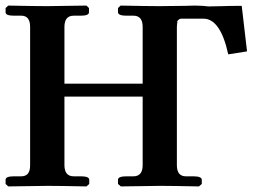

<svg xmlns="http://www.w3.org/2000/svg" viewBox="-20 -667 905 688"><path d="M491.2 -75.2V-320.8H210.9V-75.2Q210.9 -35.2 244.1 -35.2H270Q299.8 -35.2 299.8 -22.9V-7.8L290 1Q189.9 -1 150.9 -1Q150.9 -1 9.8 1L0 -7.8V-22.9Q0 -35.2 29.8 -35.2H56.2Q88.4 -35.2 87.9 -75.2V-570.8Q87.9 -610.8 56.2 -610.8H29.8Q0 -610.8 0 -623V-638.2L9.8 -647Q108.9 -645 147.9 -645Q147.9 -645 290 -647L298.8 -638.2V-623Q298.8 -610.8 270 -610.8H244.1Q210.9 -610.8 210.9 -570.8V-367.2H491.2V-570.8Q491.2 -610.8 458 -610.8H433.1Q403.3 -610.8 402.8 -623V-638.2L412.1 -647Q512.2 -645 550.8 -645Q559.6 -645 592.3 -645.5Q625 -646 641.1 -646L678.2 -647Q683.1 -647 693.1 -646.5Q703.1 -646 707 -646Q721.2 -644 726.1 -644Q735.8 -644 753.4 -644.5Q771 -645 778.8 -645Q795.9 -646 846.2 -646L865.2 -482.9L797.9 -472.2Q770 -600.1 709 -600.1H628.9Q621.1 -600.1 613.8 -588.9H616.2Q614.3 -585 613.8 -570.8V-75.2Q613.8 -35.2 646 -35.2H672.9Q702.6 -35.2 703.1 -22.9V-7.8L692.9 1Q592.8 -1 554.2 -1L413.1 1L402.8 -7.8V-22.9Q402.8 -35.2 433.1 -35.2H458Q491.2 -35.2 491.2 -75.2Z"/></svg>

Font: Linux Libertine
Style: Bold
Weight: 700
Designer: Philipp H. Poll
Foundry: Philipp H. Poll
Version: Version 5.0.3